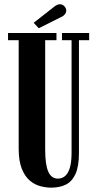

<svg xmlns="http://www.w3.org/2000/svg" viewBox="-20 -852 448 884"><path d="M215.5 12Q191.5 12 165.2 5Q139 -2 116.5 -21.2Q94 -40.5 80 -76Q66 -111.5 66 -168.5V-667H17V-700H240V-667H188V-164Q188 -94 202.2 -61.8Q216.5 -29.5 247 -29.5Q258.5 -29.5 269.5 -34.8Q280.5 -40 289.8 -53.2Q299 -66.5 304.2 -89.8Q309.5 -113 309.5 -149.5V-667H265.5V-700H390.5V-667H343.5V-147.5Q343.5 -85.5 327.5 -50.8Q311.5 -16 283 -2Q254.5 12 215.5 12ZM158.5 -722 135 -747 227.5 -819.5Q234.5 -825.5 241.8 -829Q249 -832.5 255.5 -832.5Q264.5 -832.5 271 -828Q277.5 -823.5 281.5 -816.5Q285 -810.5 285 -803.5Q285 -794 278 -785.5Q271 -777 257.5 -771.5Z"/></svg>

Font: Imbue 24pt
Style: Bold
Weight: 700
Designer: Tyler Finck
Foundry: Etcetera Type Company
Version: Version 1.102